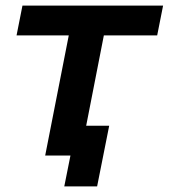

<svg xmlns="http://www.w3.org/2000/svg" viewBox="-20 -554 601 684"><path d="M350 -428 287 -106H369L326 110H209L231 0H141L225 -428H39L60 -534H561L540 -428Z"/></svg>

Font: Montserrat Alternates SemiBold
Style: Italic
Weight: 600
Italic angle: -11.3°
Designer: Julieta Ulanovsky
Foundry: Julieta Ulanovsky
Version: Version 7.200